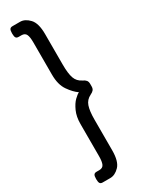

<svg xmlns="http://www.w3.org/2000/svg" viewBox="-237 -797 723 964"><g transform="rotate(-30 124.5 -315.0)"><path d="M21 109V105Q21 89 25.5 82.5Q30 76 41 76H57Q77 76 84 61Q91 46 91 14V-172Q91 -214 105 -245Q119 -276 136 -292.5Q153 -309 164 -314Q139 -331 115 -365.5Q91 -400 91 -458V-645Q91 -677 84 -691.5Q77 -706 57 -706H41Q30 -706 25.5 -712.5Q21 -719 21 -735V-739Q21 -755 25.5 -761.5Q30 -768 41 -768H85Q113 -768 138 -741.5Q163 -715 163 -652V-474Q163 -423 172.5 -396Q182 -369 209 -356Q222 -350 228 -342.5Q234 -335 234 -322V-308Q234 -295 228 -287.5Q222 -280 209 -274Q182 -261 172.5 -233.5Q163 -206 163 -156V22Q163 86 138 112Q113 138 85 138H41Q30 138 25.5 131.5Q21 125 21 109Z"/></g></svg>

Font: Asap Condensed
Style: Regular
Weight: 400
Designer: Pablo Cosgaya
Foundry: Omnibus-Type
Version: Version 1.010; ttfautohint (v1.8)